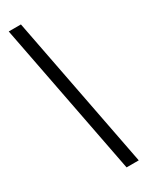

<svg xmlns="http://www.w3.org/2000/svg" viewBox="-220 -796 701 913"><g transform="rotate(-30 130.5 -340.0)"><path d="M178.2 80.1 16.1 -759.8H83L245.1 80.1Z"/></g></svg>

Font: Margherita
Style: Regular
Weight: 400
Designer: James Puckett
Foundry: Dunwich Type Founders
Version: Version 1.008;hotconv 1.0.109;makeotfexe 2.5.65596